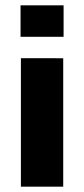

<svg xmlns="http://www.w3.org/2000/svg" viewBox="-20 -704 318 724"><path d="M219.8 -565.3V-684H57.5V-565.3ZM218.4 0V-484.4L58.8 -484.5V0Z"/></svg>

Font: Arad-FD-VF Thin
Style: Regular
Weight: 100
Designer: Mohammad Darvishi
Version: Version 1.010;September 21, 2024;FontCreator 15.0.0.2992 64-